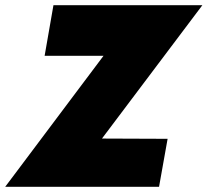

<svg xmlns="http://www.w3.org/2000/svg" viewBox="-47 -720 800 740"><path d="M125 -505H352L-27 0H566L599 -185L346 -186L733 -700H159Z"/></svg>

Font: Jost Black
Style: Italic
Weight: 900
Italic angle: -5°
Version: Version 3.710